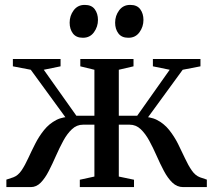

<svg xmlns="http://www.w3.org/2000/svg" viewBox="-20 -763 870 783"><path d="M6 0V-30.5L34.5 -40Q53.5 -47 67.8 -68Q82 -89 95.2 -118Q108.5 -147 123.8 -177Q139 -207 159.8 -232.8Q180.5 -258.5 209.2 -273.5Q238 -288.5 279 -286.5L270 -253L105.5 -478.5L32.5 -492.5V-522.5H227V-492.5L158.5 -478.5L291.5 -291H365V-478.5L307.5 -492.5V-522.5H524.5V-492.5L464.5 -478.5V-291H539.5L672 -478.5L603.5 -492.5V-522.5H797.5V-492.5L725 -478.5L560.5 -253L551 -286.5Q592 -288.5 620.8 -273.5Q649.5 -258.5 670 -232.8Q690.5 -207 705.8 -176.8Q721 -146.5 734.2 -117.8Q747.5 -89 762 -68Q776.5 -47 795.5 -40L823.5 -30.5V0H727Q702 0 683 -18.2Q664 -36.5 648.5 -65.8Q633 -95 618.8 -127.5Q604.5 -160 588.8 -189Q573 -218 553.8 -236.2Q534.5 -254.5 509 -254.5H464.5V-43L526.5 -30V0H305.5V-30L365 -43V-254.5H318.5Q293 -254.5 273.5 -236.2Q254 -218 238.2 -189Q222.5 -160 208.2 -127.5Q194 -95 179 -65.8Q164 -36.5 146.2 -18.2Q128.5 0 105.5 0ZM317.5 -609Q290.5 -609 277.2 -626.8Q264 -644.5 264 -670.5Q264 -699 280.5 -721Q297 -743 325 -743H326Q353.5 -743 366.5 -725.2Q379.5 -707.5 379.5 -681.5Q379.5 -654 363.2 -631.5Q347 -609 318.5 -609ZM503 -609Q476 -609 462.8 -626.8Q449.5 -644.5 449.5 -670.5Q449.5 -699 466 -721Q482.5 -743 510.5 -743H511.5Q539 -743 552 -725.2Q565 -707.5 565 -681.5Q565 -654 548.8 -631.5Q532.5 -609 504 -609Z"/></svg>

Font: Merriweather 96pt
Style: Regular
Weight: 400
Version: Version 2.100